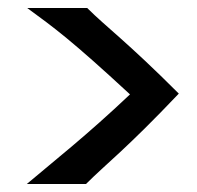

<svg xmlns="http://www.w3.org/2000/svg" viewBox="-20 -560 493 480"><path d="M48 -540C115 -491 158 -460 305 -324C195 -220 119 -161 47 -100H195C247 -152 294 -186 427 -326C296 -457 246 -492 198 -540Z"/></svg>

Font: CantoraOne
Style: Regular
Weight: 400
Designer: Pablo Impallari, Rodrigo Fuenzalida
Foundry: Pablo Impallari
Version: Version 1.001